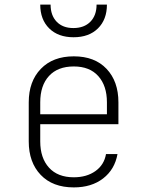

<svg xmlns="http://www.w3.org/2000/svg" viewBox="-20 -805 640 835"><path d="M301 10Q209 10 157 -44.5Q105 -99 105 -190V-360Q105 -451 157.5 -505.5Q210 -560 301 -560Q392 -560 443.5 -505.5Q495 -451 495 -360V-265H155V-190Q155 -118 193 -76Q231 -34 301 -34Q357 -34 395 -61Q433 -88 441 -135H491Q479 -68 428.5 -29Q378 10 301 10ZM155 -308H445V-360Q445 -432 407.5 -474Q370 -516 301 -516Q231 -516 193 -474.5Q155 -433 155 -360ZM300 -643Q233 -643 194 -681.5Q155 -720 155 -785H200Q200 -738 226.5 -710.5Q253 -683 299 -683Q346 -683 373 -710.5Q400 -738 400 -785H445Q445 -720 406 -681.5Q367 -643 300 -643Z"/></svg>

Font: JetBrains Mono NL Thin
Style: Regular
Weight: 100
Monospace: yes
Designer: Philipp Nurullin, Konstantin Bulenkov
Foundry: JetBrains
Version: Version 2.305; ttfautohint (v1.8.4.7-5d5b)